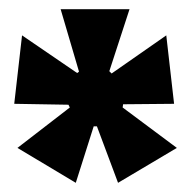

<svg xmlns="http://www.w3.org/2000/svg" viewBox="-20 -706 416 418"><path d="M145 -308 18 -384 132 -472 129 -478 11 -480 28 -629 148 -547 152 -550 112 -686H262L218 -551L223 -546L342 -629L359 -480L248 -479L247 -472L365 -384L237 -308L191 -431H184Z"/></svg>

Font: Bricolage Grotesque 72pt Condensed ExtraBold
Style: Regular
Weight: 800
Width: 3
Designer: Mathieu Triay
Foundry: Atelier Triay
Version: Version 1.001;gftools[0.9.33.dev8+g029e19f]